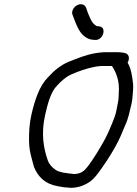

<svg xmlns="http://www.w3.org/2000/svg" viewBox="-20 -897 658 919"><path d="M454 -771 444.2 -772C441.7 -772.7 438.8 -774.3 435.4 -777C418 -789.1 409.2 -815.6 400.8 -835C394.2 -850 393.6 -870.5 375.6 -875.5C348.2 -883.1 318 -852.3 326.9 -827C337.4 -800.4 347.1 -769.3 363.2 -746C373.2 -730 397.3 -708.4 422.2 -707L432 -706C473.7 -699.8 493.9 -767.9 454 -771ZM516.1 -581C538 -547.8 552.7 -506.7 548.6 -453C548.3 -437 547.6 -418.6 543.3 -400C538.6 -379.3 536.8 -359.6 529.3 -339C519.6 -311.9 517.7 -310.2 505.6 -280C490.4 -244.5 479.8 -225.1 458.9 -190C445 -165.5 400.5 -93.7 380.2 -79C368.4 -69.4 352 -64 334.8 -64C325.6 -64.7 317.2 -65.7 309.5 -67L281.4 -71C264.9 -75 256.6 -76.7 244.6 -85C228.3 -96.4 214.6 -111.4 208.2 -131C188.5 -186.9 175.8 -259.1 196.3 -348C208.7 -401.7 222.9 -457.5 253.7 -488C273.8 -509.8 295.5 -529.2 321.9 -541L350.7 -553C386.7 -565.7 421.1 -578 464.1 -581ZM590.8 -597C603.2 -618.9 596.4 -638.6 578.5 -643L568.9 -645C560.6 -646.3 552.7 -647 545.4 -647H476.4C424.1 -644 380.8 -629.8 338.5 -613L307.8 -601C270 -585 237 -557.5 209.7 -527C169.1 -486.3 147 -420.3 130.3 -348C120 -303.2 119.1 -263.5 118.9 -225C120 -184.5 124.2 -166.6 132.9 -134L142.6 -98C161.6 -52.1 194 -16.6 255.4 -6L283.2 -1C294.3 0.3 306.4 1.3 319.5 2C356.2 2 388.6 -11.2 413.9 -30C428.4 -40.7 446.2 -61.7 467.5 -93C498.9 -137.4 524.5 -178.9 546.3 -222C558.2 -244.8 570.4 -278.2 580.3 -300C593.9 -328.3 601.7 -367 609.6 -401C612.2 -412.3 613.8 -423.7 614.4 -435C615.8 -451 618.3 -477.2 617.4 -491C613.4 -529.9 607.8 -568.8 590.8 -597Z"/></svg>

Font: HoneyBee
Style: RegIt
Weight: 400
Foundry: Cannot Into Space Fonts
Version: Version 0.89